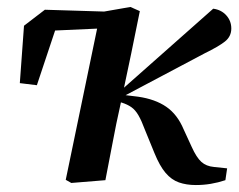

<svg xmlns="http://www.w3.org/2000/svg" viewBox="-20 -518 686 552"><path d="M86 -273 37 -279 49 -444 109 -490 338 -483 332 -439 88 -428 145 -450ZM185 8 169 -1 269 -483 355 -498 382 -486 357 -363 326 -216Q314 -163 304 -109Q294 -55 283 0ZM543 14Q516 14 494.5 6.5Q473 -1 456 -21Q439 -41 424 -78L397 -144Q387 -171 378 -186.5Q369 -202 357.5 -210Q346 -218 330 -223L315 -227L314 -246L593 -493Q616 -490 630.5 -474Q645 -458 645 -436Q645 -413 626.5 -398.5Q608 -384 569 -365L333 -240L336 -245L377 -240Q426 -233 458 -211Q490 -189 508 -146L531 -96Q545 -65 559 -52.5Q573 -40 595 -38L633 -34L628 0Q607 7 586 10.5Q565 14 543 14Z"/></svg>

Font: Source Serif 4 18pt SemiBold
Style: Italic
Weight: 600
Italic angle: -12°
Designer: Frank Grießhammer
Foundry: Adobe Systems Incorporated
Version: Version 4.004;hotconv 1.0.116;makeotfexe 2.5.65601